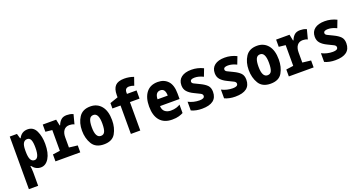

<svg xmlns="http://www.w3.org/2000/svg" viewBox="-47 -1615 5093 2706"><g transform="rotate(-20 2500.0 -262.5)"><path d="M40 240H179V42Q179 12 176.5 -13.5Q174 -39 171 -58H179Q230 10 306 10Q380 10 427.5 -67.5Q475 -145 475 -281Q475 -394 435.5 -476.5Q396 -559 310 -559Q219 -559 177 -476H169L148 -549H40ZM256 -117Q217 -117 198 -154.5Q179 -192 179 -275V-292Q179 -367 199.5 -399.5Q220 -432 257 -432Q295 -432 311 -395.5Q327 -359 327 -278Q327 -117 256 -117Z M526 0H898V-104L771 -119V-272Q771 -338 800 -376Q829 -414 884 -414Q924 -414 956 -398L993 -539Q968 -551 943 -555Q918 -559 896 -559Q840 -559 809 -529.5Q778 -500 762 -456H755L736 -549H535V-441L635 -430V-119L526 -104Z M1253 9Q1378 9 1426.5 -75.5Q1475 -160 1475 -273Q1475 -412 1414 -486Q1353 -560 1250 -560Q1133 -560 1079 -477Q1025 -394 1025 -278Q1025 -163 1077 -77Q1129 9 1253 9ZM1252 -118Q1171 -118 1171 -275Q1171 -352 1189 -392Q1207 -432 1251 -432Q1329 -432 1329 -275Q1329 -194 1312 -156Q1295 -118 1252 -118Z M1657 0H1798V-426H1942V-549H1798V-571Q1798 -637 1862 -637Q1896 -637 1934 -622L1975 -740Q1908 -765 1834 -765Q1740 -765 1698.5 -720.5Q1657 -676 1657 -582V-549L1535 -507V-426H1657Z M2276 10Q2337 10 2377.5 -2Q2418 -14 2442 -28V-154Q2420 -139 2384.5 -127.5Q2349 -116 2300 -116Q2248 -116 2213.5 -143.5Q2179 -171 2177 -228H2470V-307Q2470 -437 2413 -498Q2356 -559 2261 -559Q2148 -559 2089 -483Q2030 -407 2030 -274Q2030 -137 2093 -63.5Q2156 10 2276 10ZM2177 -330Q2180 -436 2257 -436Q2329 -436 2330 -330Z M2723 10Q2948 10 2948 -163Q2948 -225 2915 -259.5Q2882 -294 2815 -326Q2754 -354 2729.5 -367.5Q2705 -381 2705 -401Q2705 -439 2771 -439Q2832 -439 2900 -405L2943 -517Q2858 -559 2765 -559Q2668 -559 2614 -517.5Q2560 -476 2560 -399Q2560 -341 2594 -303.5Q2628 -266 2687 -238Q2748 -209 2776.5 -194Q2805 -179 2805 -155Q2805 -113 2730 -113Q2641 -113 2563 -153V-22Q2633 10 2723 10Z M3223 10Q3448 10 3448 -163Q3448 -225 3415 -259.5Q3382 -294 3315 -326Q3254 -354 3229.5 -367.5Q3205 -381 3205 -401Q3205 -439 3271 -439Q3332 -439 3400 -405L3443 -517Q3358 -559 3265 -559Q3168 -559 3114 -517.5Q3060 -476 3060 -399Q3060 -341 3094 -303.5Q3128 -266 3187 -238Q3248 -209 3276.5 -194Q3305 -179 3305 -155Q3305 -113 3230 -113Q3141 -113 3063 -153V-22Q3133 10 3223 10Z M3753 9Q3878 9 3926.5 -75.5Q3975 -160 3975 -273Q3975 -412 3914 -486Q3853 -560 3750 -560Q3633 -560 3579 -477Q3525 -394 3525 -278Q3525 -163 3577 -77Q3629 9 3753 9ZM3752 -118Q3671 -118 3671 -275Q3671 -352 3689 -392Q3707 -432 3751 -432Q3829 -432 3829 -275Q3829 -194 3812 -156Q3795 -118 3752 -118Z M4026 0H4398V-104L4271 -119V-272Q4271 -338 4300 -376Q4329 -414 4384 -414Q4424 -414 4456 -398L4493 -539Q4468 -551 4443 -555Q4418 -559 4396 -559Q4340 -559 4309 -529.5Q4278 -500 4262 -456H4255L4236 -549H4035V-441L4135 -430V-119L4026 -104Z M4723 10Q4948 10 4948 -163Q4948 -225 4915 -259.5Q4882 -294 4815 -326Q4754 -354 4729.5 -367.5Q4705 -381 4705 -401Q4705 -439 4771 -439Q4832 -439 4900 -405L4943 -517Q4858 -559 4765 -559Q4668 -559 4614 -517.5Q4560 -476 4560 -399Q4560 -341 4594 -303.5Q4628 -266 4687 -238Q4748 -209 4776.5 -194Q4805 -179 4805 -155Q4805 -113 4730 -113Q4641 -113 4563 -153V-22Q4633 10 4723 10Z"/></g></svg>

Font: Noto Sans Mono Condensed Extra
Style: Regular
Weight: 800
Width: 3
Designer: Monotype Design Team
Foundry: Monotype Imaging Inc.
Version: Version 1.900